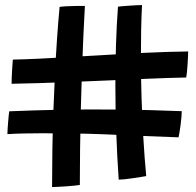

<svg xmlns="http://www.w3.org/2000/svg" viewBox="-20 -762 796 778"><path d="M27 -422.5Q27 -432.5 27.5 -447.2Q28 -462 29 -477.2Q30 -492.5 30.8 -504.5Q31.5 -516.5 32 -520.5Q80 -521.5 138 -524.2Q196 -527 257.5 -530.8Q319 -534.5 376.5 -537.5Q473.5 -543.5 567 -548Q660.5 -552.5 742.5 -553.5Q742.5 -546.5 741.8 -531.8Q741 -517 740 -500.5Q739 -484 737.5 -469.5Q736 -455 734.5 -448Q661 -446.5 575.8 -442.8Q490.5 -439 405.5 -435.5Q335.5 -432.5 267.2 -429.8Q199 -427 138 -425.2Q77 -423.5 27 -422.5ZM703.5 -205.5Q633 -208 555 -211.2Q477 -214.5 398 -218Q334 -220.5 271 -221.2Q208 -222 151 -222Q112.5 -222 77 -221.2Q41.5 -220.5 10 -218.5Q10 -225 10.8 -238.2Q11.5 -251.5 12.8 -266Q14 -280.5 15.2 -293Q16.5 -305.5 17.5 -311Q69 -313 122.5 -314.8Q176 -316.5 231 -317.5Q287 -318.5 343.2 -318.5Q399.5 -318.5 456 -318Q522 -317.5 587.5 -315.8Q653 -314 716.5 -311.5Q716.5 -303 715.2 -287.8Q714 -272.5 711.8 -255.8Q709.5 -239 707.2 -225.2Q705 -211.5 703.5 -205.5ZM191 -4Q191 -78 192.2 -155.5Q193.5 -233 196.2 -310.8Q199 -388.5 202.8 -463.5Q206.5 -538.5 211.2 -607Q216 -675.5 221.5 -734Q229.5 -735.5 247 -736.5Q264.5 -737.5 285.2 -737.8Q306 -738 324 -738Q321 -686.5 318 -619.5Q315 -552.5 312.2 -476Q309.5 -399.5 307.5 -319.2Q305.5 -239 304.5 -160.8Q303.5 -82.5 303.5 -12.5Q296.5 -11.5 281.8 -9.8Q267 -8 249.2 -7Q231.5 -6 215.5 -5Q199.5 -4 191 -4ZM461 -34Q454.5 -128 451 -225.5Q447.5 -323 447.5 -418Q447.5 -500.5 450 -580.2Q452.5 -660 458 -735Q463.5 -736 476.2 -737Q489 -738 504.5 -739Q520 -740 534 -740.8Q548 -741.5 555.5 -741.5Q553 -695.5 552 -641.8Q551 -588 551 -529.5Q551 -451.5 553.5 -368.5Q556 -285.5 560.8 -204Q565.5 -122.5 572.5 -48.5Q565.5 -47 550.5 -44.8Q535.5 -42.5 517.8 -39.8Q500 -37 484.2 -35.5Q468.5 -34 461 -34Z"/></svg>

Font: Grandstander Thin Medium
Style: Regular
Weight: 500
Version: Version 1.200